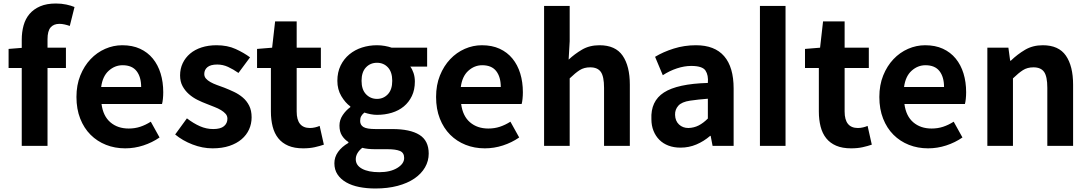

<svg xmlns="http://www.w3.org/2000/svg" viewBox="-20 -832 6213 1095"><path d="M378 -684Q364 -689 348.5 -692.5Q333 -696 319 -696Q286 -696 268.5 -675.5Q251 -655 251 -608V-560H356V-444H251V0H104V-444H29V-553L104 -559V-605Q104 -649 114.5 -687Q125 -725 148.5 -752.5Q172 -780 209 -796Q246 -812 299 -812Q331 -812 358.5 -806Q386 -800 405 -792Z M694 14Q635 14 584.5 -6Q534 -26 496.5 -63.5Q459 -101 437.5 -155.5Q416 -210 416 -279Q416 -347 438 -401.5Q460 -456 496.5 -494.5Q533 -533 580 -553.5Q627 -574 677 -574Q735 -574 778.5 -554Q822 -534 851.5 -498Q881 -462 896 -413Q911 -364 911 -306Q911 -286 909 -267.5Q907 -249 904 -239H559Q568 -170 609.5 -134.5Q651 -99 714 -99Q749 -99 779.5 -109Q810 -119 840 -138L890 -48Q848 -19 797.5 -2.5Q747 14 694 14ZM785 -336Q785 -393 759 -426.5Q733 -460 679 -460Q635 -460 600 -428.5Q565 -397 557 -336Z M1192 14Q1135 14 1078 -8Q1021 -30 979 -65L1046 -157Q1084 -128 1120.5 -112Q1157 -96 1196 -96Q1238 -96 1257.5 -112.5Q1277 -129 1277 -155Q1277 -171 1267 -182.5Q1257 -194 1240.5 -204Q1224 -214 1203 -222Q1182 -230 1160 -239Q1133 -249 1106 -262.5Q1079 -276 1057 -295.5Q1035 -315 1021 -341Q1007 -367 1007 -402Q1007 -440 1022 -471.5Q1037 -503 1064 -526Q1091 -549 1129.5 -561.5Q1168 -574 1215 -574Q1277 -574 1324 -552.5Q1371 -531 1406 -505L1340 -416Q1310 -437 1280.5 -450.5Q1251 -464 1219 -464Q1181 -464 1163 -449Q1145 -434 1145 -410Q1145 -395 1154.5 -384Q1164 -373 1180 -364Q1196 -355 1216.5 -347.5Q1237 -340 1259 -332Q1287 -321 1314.5 -308Q1342 -295 1364.5 -276Q1387 -257 1401 -229.5Q1415 -202 1415 -163Q1415 -126 1400.5 -94Q1386 -62 1358 -38Q1330 -14 1288.5 0Q1247 14 1192 14Z M1709 14Q1659 14 1624 -1Q1589 -16 1567 -43.5Q1545 -71 1535 -110Q1525 -149 1525 -196V-444H1446V-553L1532 -560L1549 -710H1672V-560H1810V-444H1672V-196Q1672 -102 1748 -102Q1762 -102 1777 -105.5Q1792 -109 1803 -114L1827 -7Q1804 1 1775 7.5Q1746 14 1709 14Z M2121 243Q2071 243 2028.5 234.5Q1986 226 1954.5 208Q1923 190 1905 163Q1887 136 1887 99Q1887 64 1908 34.5Q1929 5 1967 -17V-22Q1945 -36 1930.5 -58.5Q1916 -81 1916 -116Q1916 -148 1934.5 -175.5Q1953 -203 1978 -221V-225Q1949 -246 1926.5 -284Q1904 -322 1904 -371Q1904 -420 1922.5 -458Q1941 -496 1972.5 -522Q2004 -548 2044.5 -561Q2085 -574 2130 -574Q2153 -574 2175 -570Q2197 -566 2214 -560H2416V-452H2320Q2331 -438 2338.5 -415.5Q2346 -393 2346 -367Q2346 -320 2329 -284.5Q2312 -249 2283 -225Q2254 -201 2214.5 -189Q2175 -177 2130 -177Q2113 -177 2094.5 -180.5Q2076 -184 2058 -190Q2046 -180 2040 -169.5Q2034 -159 2034 -142Q2034 -119 2053 -107.5Q2072 -96 2122 -96H2217Q2319 -96 2372 -63Q2425 -30 2425 44Q2425 86 2404 122.5Q2383 159 2343.5 186Q2304 213 2247.5 228Q2191 243 2121 243ZM2130 -268Q2167 -268 2192 -294.5Q2217 -321 2217 -371Q2217 -421 2192.5 -447.5Q2168 -474 2130 -474Q2092 -474 2067 -447.5Q2042 -421 2042 -371Q2042 -321 2067.5 -294.5Q2093 -268 2130 -268ZM2143 150Q2206 150 2245.5 126Q2285 102 2285 69Q2285 39 2261 29Q2237 19 2192 19H2124Q2098 19 2079.5 17Q2061 15 2046 11Q2009 41 2009 76Q2009 111 2045 130.5Q2081 150 2143 150Z M2745 14Q2686 14 2635.5 -6Q2585 -26 2547.5 -63.5Q2510 -101 2488.5 -155.5Q2467 -210 2467 -279Q2467 -347 2489 -401.5Q2511 -456 2547.5 -494.5Q2584 -533 2631 -553.5Q2678 -574 2728 -574Q2786 -574 2829.5 -554Q2873 -534 2902.5 -498Q2932 -462 2947 -413Q2962 -364 2962 -306Q2962 -286 2960 -267.5Q2958 -249 2955 -239H2610Q2619 -170 2660.5 -134.5Q2702 -99 2765 -99Q2800 -99 2830.5 -109Q2861 -119 2891 -138L2941 -48Q2899 -19 2848.5 -2.5Q2798 14 2745 14ZM2836 -336Q2836 -393 2810 -426.5Q2784 -460 2730 -460Q2686 -460 2651 -428.5Q2616 -397 2608 -336Z M3083 -798H3229V-597L3223 -492Q3257 -524 3299.5 -549Q3342 -574 3399 -574Q3490 -574 3531 -514.5Q3572 -455 3572 -349V0H3425V-331Q3425 -396 3406.5 -422Q3388 -448 3346 -448Q3311 -448 3286 -432Q3261 -416 3229 -385V0H3083Z M3861 10Q3823 10 3792.5 -1.5Q3762 -13 3740.5 -34.5Q3719 -56 3707 -86Q3695 -116 3695 -152Q3690 -255 3766.5 -304.5Q3843 -354 4017 -359Q4021 -403 4003.5 -429.5Q3986 -456 3922 -456Q3883 -456 3840.5 -442Q3798 -428 3760 -403L3716 -508Q3762 -536 3822.5 -555Q3883 -574 3949 -574Q4056 -574 4110 -511.5Q4164 -449 4164 -327V0H4044L4033 -57H4030Q3994 -26 3951.5 -8Q3909 10 3861 10ZM3906 -102Q3938 -103 3964.5 -116.5Q3991 -130 4017 -156V-269Q3964 -265 3916 -258Q3868 -251 3848.5 -229Q3829 -207 3830 -177Q3831 -142 3852.5 -122Q3874 -102 3906 -102Z M4314 0V-798H4460V0Z M4834 14Q4784 14 4749 -1Q4714 -16 4692 -43.5Q4670 -71 4660 -110Q4650 -149 4650 -196V-444H4571V-553L4657 -560L4674 -710H4797V-560H4935V-444H4797V-196Q4797 -102 4873 -102Q4887 -102 4902 -105.5Q4917 -109 4928 -114L4952 -7Q4929 1 4900 7.5Q4871 14 4834 14Z M5273 14Q5214 14 5163.5 -6Q5113 -26 5075.5 -63.5Q5038 -101 5016.5 -155.5Q4995 -210 4995 -279Q4995 -347 5017 -401.5Q5039 -456 5075.5 -494.5Q5112 -533 5159 -553.5Q5206 -574 5256 -574Q5314 -574 5357.5 -554Q5401 -534 5430.5 -498Q5460 -462 5475 -413Q5490 -364 5490 -306Q5490 -286 5488 -267.5Q5486 -249 5483 -239H5138Q5147 -170 5188.5 -134.5Q5230 -99 5293 -99Q5328 -99 5358.5 -109Q5389 -119 5419 -138L5469 -48Q5427 -19 5376.5 -2.5Q5326 14 5273 14ZM5364 -336Q5364 -393 5338 -426.5Q5312 -460 5258 -460Q5214 -460 5179 -428.5Q5144 -397 5136 -336Z M5611 -560H5731L5741 -486H5745Q5782 -522 5826 -548Q5870 -574 5927 -574Q6018 -574 6059 -514.5Q6100 -455 6100 -349V0H5953V-331Q5953 -396 5934.5 -422Q5916 -448 5874 -448Q5839 -448 5814 -432Q5789 -416 5757 -385V0H5611Z"/></svg>

Font: SpoqaHanSansJP-Bold
Style: Regular
Weight: 700
Designer: [Source Han Sans]
Ryoko NISHIZUKA  (kana & ideographs); Paul D. Hunt (Latin, Greek & Cyrillic); Wenlong ZHANG  (bopomofo
Foundry: Spoqa (http://bi.spoqa.com)
Version: Version 1.002.20150607